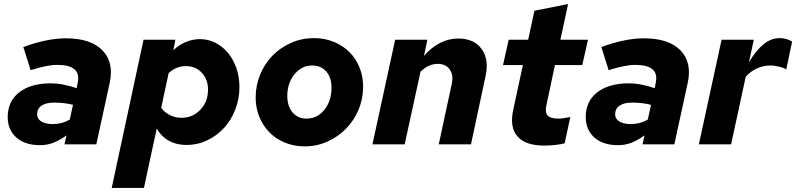

<svg xmlns="http://www.w3.org/2000/svg" viewBox="-20 -712 3927 947"><path d="M177 4Q104 4 61 -33.5Q18 -71 18 -135Q18 -212 74 -256Q130 -300 227 -301Q260 -301 293.5 -294.5Q327 -288 358 -277L363 -302Q373 -348 347.5 -370Q322 -392 262 -392Q236 -392 204.5 -385.5Q173 -379 131 -366L95 -480Q155 -502 207 -512.5Q259 -523 305 -523Q427 -523 485 -464Q543 -405 521 -303L455 0H298L308 -44Q271 -18 241 -7Q211 4 177 4ZM163 -148Q163 -126 183.5 -113Q204 -100 241 -100Q263 -100 284 -105.5Q305 -111 324 -122L340 -195Q321 -200 297 -203Q273 -206 248 -206Q207 -206 185 -191Q163 -176 163 -148Z M531 215 688 -516H845L835 -464Q861 -490 895.5 -504.5Q930 -519 967 -519Q1008 -519 1043.5 -500.5Q1079 -482 1105 -450.5Q1131 -419 1146 -375.5Q1161 -332 1161 -283Q1161 -224 1140.5 -171.5Q1120 -119 1084.5 -80.5Q1049 -42 1001.5 -19.5Q954 3 900 3Q851 3 813.5 -17.5Q776 -38 753 -78L690 215ZM897 -386Q873 -386 852 -377.5Q831 -369 812 -352L775 -180Q791 -158 817.5 -144.5Q844 -131 875 -131Q931 -131 968.5 -171Q1006 -211 1006 -270Q1006 -321 975 -353.5Q944 -386 897 -386Z M1241 -231Q1241 -291 1263.5 -345Q1286 -399 1325 -438.5Q1364 -478 1416.5 -501Q1469 -524 1529 -524Q1581 -524 1625.5 -506Q1670 -488 1702.5 -456Q1735 -424 1753 -380Q1771 -336 1771 -284Q1771 -224 1748 -170Q1725 -116 1686 -76.5Q1647 -37 1594.5 -13.5Q1542 10 1483 10Q1431 10 1386.5 -8Q1342 -26 1310 -58Q1278 -90 1259.5 -134.5Q1241 -179 1241 -231ZM1492 -127Q1545 -127 1580 -170.5Q1615 -214 1615 -280Q1615 -330 1589 -359.5Q1563 -389 1519 -389Q1468 -389 1432.5 -345.5Q1397 -302 1397 -239Q1397 -188 1423 -157.5Q1449 -127 1492 -127Z M1817 0 1929 -516H2088L2071 -436Q2107 -478 2150 -500Q2193 -522 2240 -522Q2318 -522 2355.5 -470.5Q2393 -419 2375 -337L2303 0H2144L2208 -297Q2218 -341 2198.5 -369Q2179 -397 2139 -397Q2116 -397 2095 -387.5Q2074 -378 2054 -358L1976 0Z M2511 -168 2559 -391H2461L2489 -516H2585L2616 -659L2782 -692L2744 -516H2880L2852 -391H2717L2675 -193Q2667 -158 2681 -142.5Q2695 -127 2734 -127Q2746 -127 2757 -128.5Q2768 -130 2793 -135L2765 -5Q2746 0 2718.5 3Q2691 6 2664 6Q2572 6 2532.5 -39Q2493 -84 2511 -168Z M3028 4Q2955 4 2912 -33.5Q2869 -71 2869 -135Q2869 -212 2925 -256Q2981 -300 3078 -301Q3111 -301 3144.5 -294.5Q3178 -288 3209 -277L3214 -302Q3224 -348 3198.5 -370Q3173 -392 3113 -392Q3087 -392 3055.5 -385.5Q3024 -379 2982 -366L2946 -480Q3006 -502 3058 -512.5Q3110 -523 3156 -523Q3278 -523 3336 -464Q3394 -405 3372 -303L3306 0H3149L3159 -44Q3122 -18 3092 -7Q3062 4 3028 4ZM3014 -148Q3014 -126 3034.5 -113Q3055 -100 3092 -100Q3114 -100 3135 -105.5Q3156 -111 3175 -122L3191 -195Q3172 -200 3148 -203Q3124 -206 3099 -206Q3058 -206 3036 -191Q3014 -176 3014 -148Z M3427 0 3539 -516H3698L3674 -405Q3710 -465 3747 -494.5Q3784 -524 3825 -524Q3843 -524 3858.5 -519.5Q3874 -515 3887 -507L3858 -369Q3848 -377 3824 -383Q3800 -389 3778 -389Q3745 -389 3712.5 -374Q3680 -359 3658 -333L3586 0Z"/></svg>

Font: Red Hat Text
Style: Bold Italic
Weight: 700
Italic angle: -12°
Designer: Pentagram / MCKL
Foundry: Pentagram / MCKL
Version: Version 1.003; Red Hat Text Bold Italic